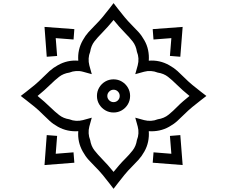

<svg xmlns="http://www.w3.org/2000/svg" viewBox="-20 -994 1416 1197"><path d="M688 -434.7Q703.8 -434.7 715.1 -423.3Q726.4 -411.8 726.4 -395.8Q726.4 -379.9 715.3 -368.6Q704.1 -357.3 688 -357.3Q672.1 -357.3 660.6 -368.7Q649 -380.1 649 -395.8Q649 -411.6 660.7 -423.1Q672.4 -434.7 688 -434.7ZM688 -499.4Q659.4 -499.4 635.8 -485.5Q612.2 -471.6 598.3 -447.9Q584.4 -424.3 584.4 -395.8Q584.4 -367.2 598.4 -343.8Q612.5 -320.4 636.1 -306.5Q659.7 -292.6 688 -292.6Q716.6 -292.6 739.9 -306.5Q763.3 -320.4 777.2 -343.9Q791.1 -367.4 791.1 -395.8Q791.1 -424.3 777.2 -447.8Q763.3 -471.3 739.9 -485.3Q716.6 -499.4 688 -499.4ZM257.5 35 443.5 20.4 438.3 -44.3 327.4 -35.4 336.1 -146.8 271.4 -151.8ZM1118.7 35 1104.1 -151.8 1039.4 -146.6 1048.3 -35.4 937.2 -44.3 932 20.4ZM1118.7 -826.2 932 -812.4 936.9 -747.7 1048.3 -756.3 1039.4 -645.4 1104.1 -640.2ZM257.5 -826.2 271.4 -640.2 336.1 -645.1 327.4 -756.3 438.6 -747.7 443.5 -812.4ZM688 -869.4Q705.6 -848 723.6 -827.2Q741.7 -806.5 761.4 -786.7Q786.8 -761.4 807.2 -735.4Q827.6 -709.4 833.6 -671.2Q841.7 -651.8 843 -629.8Q844.3 -607.9 838.6 -586.7L823.3 -531.6L878.4 -546.8Q899.4 -552.6 921.3 -551.1Q943.3 -549.7 962.7 -541.6Q1001.2 -535.7 1027.4 -515.1Q1053.7 -494.5 1079.6 -468.6Q1099.1 -449.3 1119.5 -431.2Q1140 -413.1 1161.4 -395.8Q1141.6 -379.7 1122.3 -363.3Q1103.1 -346.9 1084.7 -328.2Q1059.3 -302 1031.2 -279.1Q1003.1 -256.1 963 -250.2Q943.5 -242 921.6 -240.8Q899.6 -239.6 878.4 -245.2L823.3 -260.4L838.6 -205.3Q844.3 -184.4 843 -162.4Q841.7 -140.4 833.6 -120.8Q827.9 -82.8 806.9 -56.2Q786 -29.6 761.4 -5.2Q741.7 14.3 723.5 35.2Q705.4 56.2 688 77.7Q670.6 56.3 652.5 35.8Q634.4 15.3 615.1 -4.2Q590.6 -29.2 569.3 -56Q548.1 -82.8 542.1 -121Q534 -140.7 532.7 -162.7Q531.4 -184.6 536.9 -205.3L552.2 -260.4L497.1 -245.2Q476.1 -239.6 454.2 -240.8Q432.2 -242 412.5 -250.2Q375.3 -255.9 348.9 -276.7Q322.4 -297.5 297 -322.3Q277 -341.8 256.4 -360Q235.8 -378.1 214.3 -395.8Q235.5 -413.1 256.1 -431.4Q276.7 -449.6 295.9 -468.6Q321.5 -494 348.1 -514.8Q374.6 -535.7 412.8 -541.6Q432.4 -549.7 454.4 -551.1Q476.4 -552.6 497.1 -546.8L552.2 -531.6L536.9 -586.7Q531.4 -607.6 532.7 -629.6Q534 -651.5 542.1 -670.9Q548.1 -709.4 568.6 -735.7Q589.2 -761.9 615.1 -787.8Q634.4 -807.3 652.5 -827.9Q670.6 -848.5 688 -869.4ZM688 -974.5 662.1 -940.8Q641.7 -914 619.7 -887.8Q597.8 -861.6 573.4 -837.4Q552.4 -816.5 532.3 -794.3Q512.2 -772.1 496.2 -743.1Q462.6 -683.8 468 -615.7Q400 -621.1 340.7 -587.5Q311.6 -571.5 289.4 -551.6Q267.3 -531.6 246.3 -510.3Q222.1 -486.2 196.1 -464.1Q170 -442.1 142.9 -421.6L109.3 -395.8L142.9 -369.9Q170 -349.1 196.2 -327.6Q222.4 -306.1 246.3 -281.6Q267.3 -260.6 289.6 -240.3Q311.9 -220 340.7 -204Q370 -187.5 402.5 -180.6Q435 -173.7 468 -176.2Q462.6 -108.2 496.2 -48.9Q512.2 -19.8 532.3 2.4Q552.4 24.7 573.4 45.5Q597.8 69.6 619.6 95.9Q641.4 122.2 662.1 149.3L688 183L713.9 149.3Q734.6 122.2 756.3 95.8Q778 69.3 802.1 45.5Q823.1 24.7 843.4 2.3Q863.8 -20.1 879.8 -48.9Q896.5 -78.2 903.3 -110.8Q910.1 -143.3 907.5 -176.2Q940.5 -173.7 973.2 -180.6Q1006 -187.5 1034.8 -204Q1063.6 -220 1085.9 -240.3Q1108.2 -260.6 1129.2 -281.6Q1152.8 -305.2 1179.4 -327.2Q1206 -349.1 1233.1 -369.9L1266.7 -395.8L1233.1 -421.6Q1206 -442.4 1179.5 -464.3Q1153.1 -486.2 1129.2 -510.3Q1108.5 -531.3 1086.2 -551.4Q1063.9 -571.5 1034.8 -587.5Q975.5 -621.1 907.5 -615.7Q910.1 -648.7 903.3 -681.5Q896.5 -714.3 879.8 -743.1Q863.8 -771.9 843.6 -794.2Q823.4 -816.5 802.1 -837.4Q778 -861.6 756.3 -887.7Q734.6 -913.7 713.9 -940.8Z"/></svg>

Font: Pinar-VF
Style: Regular
Weight: 300
Designer: Amin Abedi
Version: Version 3.0